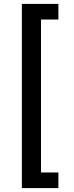

<svg xmlns="http://www.w3.org/2000/svg" viewBox="-20 -818 380 983"><path d="M279 145H92V-798H279V-718H190V65H279Z"/></svg>

Font: IBM Plex Sans JP Medium
Style: Regular
Weight: 500
Designer: Mike Abbink; Paul van der Laan; Pieter van Rosmalen; Wujin Sim; Yejin Wi; Jinhee Kim; Boomi Park; Yona Kim; Kichan Ma
Foundry: Sandoll Inc.
Version: Version 1.001